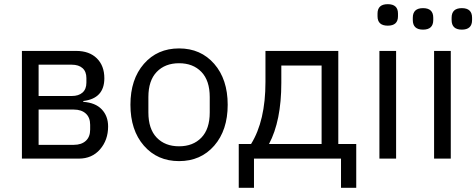

<svg xmlns="http://www.w3.org/2000/svg" viewBox="-20 -760 2282 920"><path d="M85 0V-516H345Q408 -516 444 -480.5Q480 -445 480 -385Q480 -288 379 -276V-272Q437 -268 467.5 -236Q498 -204 498 -154Q498 -89 459.5 -44.5Q421 0 358 0ZM165 -300H324Q357 -300 375.5 -316.5Q394 -333 394 -364V-386Q394 -417 375.5 -433.5Q357 -450 324 -450H165ZM165 -66H334Q370 -66 391 -85Q412 -104 412 -139V-162Q412 -197 391 -216Q370 -235 334 -235H165Z M1006.5 -62Q942 12 838 12Q734 12 669.5 -62Q605 -136 605 -258Q605 -380 669.5 -454Q734 -528 838 -528Q942 -528 1006.5 -454Q1071 -380 1071 -258Q1071 -136 1006.5 -62ZM985 -221V-295Q985 -374 945 -415.5Q905 -457 838 -457Q771 -457 731 -415.5Q691 -374 691 -295V-221Q691 -142 731 -100.5Q771 -59 838 -59Q905 -59 945 -100.5Q985 -142 985 -221Z M1124 140V-70H1183Q1252 -181 1252 -367V-516H1601V-70H1687V140H1614V0H1197V140ZM1269 -70H1521V-446H1328V-363Q1328 -181 1269 -70Z M1789 -682V-695Q1789 -740 1838 -740Q1887 -740 1887 -695V-682Q1887 -637 1838 -637Q1789 -637 1789 -682ZM1798 0V-516H1878V0Z M1958 -664V-675Q1958 -721 2007 -721Q2056 -721 2056 -675V-664Q2056 -618 2007 -618Q1958 -618 1958 -664ZM2144 -664V-675Q2144 -721 2193 -721Q2242 -721 2242 -675V-664Q2242 -618 2193 -618Q2144 -618 2144 -664ZM2060 0V-516H2140V0Z"/></svg>

Font: Anuphan
Style: Regular
Weight: 400
Designer: Mike Abbink, Paul van der Laan, Pieter van Rosmalen, Mint Tantisuwanna
Foundry: Bold Monday; Cadson Demak
Version: Version 3.002;hotconv 1.0.109;makeotfexe 2.5.65596